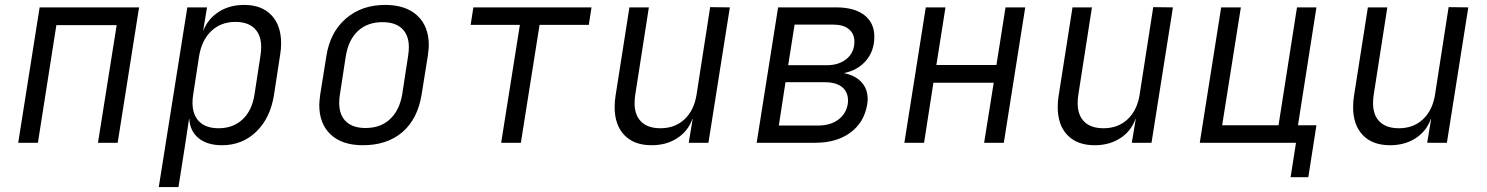

<svg xmlns="http://www.w3.org/2000/svg" viewBox="-20 -580 6040 780"><path d="M134 0H54L141 -550H545L458 0H378L454 -478H209Z M1122 -404Q1122 -380 1118 -357L1093 -194Q1078 -100 1021 -45Q964 10 882 10Q822 10 787 -18.5Q752 -47 749 -97H748L731 15L705 180H625L741 -550H821L805 -453Q824 -503 868 -531.5Q912 -560 972 -560Q1043 -560 1082.5 -518.5Q1122 -477 1122 -404ZM1038 -353Q1041 -373 1041 -389Q1041 -438 1014 -464.5Q987 -491 936 -491Q878 -491 839 -454.5Q800 -418 789 -353L765 -197Q762 -179 762 -163Q762 -113 789.5 -86Q817 -59 868 -59Q927 -59 965.5 -95Q1004 -131 1014 -197Z M1277 -154Q1277 -167 1281 -197L1306 -353Q1321 -449 1385 -504.5Q1449 -560 1545 -560Q1629 -560 1675.5 -516.5Q1722 -473 1722 -396Q1722 -383 1718 -353L1693 -197Q1677 -97 1615 -43.5Q1553 10 1454 10Q1370 10 1323.5 -33.5Q1277 -77 1277 -154ZM1614 -197 1638 -353Q1641 -373 1641 -388Q1641 -437 1613.5 -463.5Q1586 -490 1534 -490Q1473 -490 1434.5 -454.5Q1396 -419 1385 -353L1361 -197Q1358 -178 1358 -162Q1358 -113 1385.5 -86.5Q1413 -60 1465 -60Q1526 -60 1564.5 -96Q1603 -132 1614 -197Z M2096 0H2016L2092 -479H1892L1903 -550H2383L2372 -479H2172Z M2865 -551 2945 -550 2858 0H2778L2794 -97H2793Q2775 -47 2731 -18.5Q2687 10 2627 10Q2556 10 2516.5 -31Q2477 -72 2477 -145Q2477 -170 2481 -193L2537 -550H2616L2561 -197Q2558 -178 2558 -161Q2558 -112 2585 -85.5Q2612 -59 2663 -59Q2722 -59 2761 -95.5Q2800 -132 2810 -197Z M3408 -283Q3454 -274 3479.5 -246.5Q3505 -219 3505 -177Q3505 -170 3503 -156Q3491 -83 3435 -41.5Q3379 0 3292 0H3054L3141 -550H3377Q3451 -550 3491.5 -518.5Q3532 -487 3532 -431Q3532 -373 3498 -333.5Q3464 -294 3408 -283ZM3366 -480H3208L3182 -315H3339Q3388 -315 3419.5 -341Q3451 -367 3451 -411Q3451 -443 3428.5 -461.5Q3406 -480 3366 -480ZM3425 -172Q3425 -207 3400.5 -226.5Q3376 -246 3331 -246H3171L3144 -70H3303Q3353 -70 3385 -93.5Q3417 -117 3424 -157Q3425 -162 3425 -172Z M3734 0H3654L3741 -550H3821L3784 -316H4028L4065 -550H4145L4058 0H3978L4017 -244H3772Z M4665 -551 4745 -550 4658 0H4578L4594 -97H4593Q4575 -47 4531 -18.5Q4487 10 4427 10Q4356 10 4316.5 -31Q4277 -72 4277 -145Q4277 -170 4281 -193L4337 -550H4416L4361 -197Q4358 -178 4358 -161Q4358 -112 4385 -85.5Q4412 -59 4463 -59Q4522 -59 4561 -95.5Q4600 -132 4610 -197Z M5295 140H5223L5245 0H4854L4941 -550H5021L4945 -71H5174L5249 -550H5328L5253 -71H5328Z M5865 -551 5945 -550 5858 0H5778L5794 -97H5793Q5775 -47 5731 -18.5Q5687 10 5627 10Q5556 10 5516.5 -31Q5477 -72 5477 -145Q5477 -170 5481 -193L5537 -550H5616L5561 -197Q5558 -178 5558 -161Q5558 -112 5585 -85.5Q5612 -59 5663 -59Q5722 -59 5761 -95.5Q5800 -132 5810 -197Z"/></svg>

Font: JetBrains Mono Semi Light
Style: Italic
Weight: 350
Italic angle: -9°
Monospace: yes
Designer: Philipp Nurullin, Konstantin Bulenkov
Foundry: JetBrains
Version: 2.002